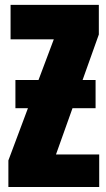

<svg xmlns="http://www.w3.org/2000/svg" viewBox="-20 -752 426 772"><path d="M13.7 0V-106.9L92.3 -316.9H42V-430.2H134.8L196.3 -593.8H22.5V-732.4H377.4V-613.3L312 -430.2H364.3V-316.9H271.5L205.1 -130.9H378.9V0Z"/></svg>

Font: webenart
Style: Regular
Weight: 400
Designer: Vernon Adams
Foundry: Vernon Adams
Version: Version 2.116; ttfautohint (v1.8.3)